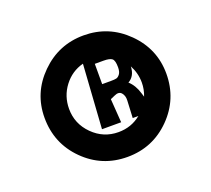

<svg xmlns="http://www.w3.org/2000/svg" viewBox="-83 -1194 704 640"><g transform="rotate(-20 269.0 -873.5)"><path d="M485 -875Q485 -785 422 -721.5Q359 -658 269 -658Q179 -658 116 -721Q53 -784 53 -875Q53 -963 116.5 -1026Q180 -1089 269 -1089Q358 -1089 421.5 -1026Q485 -963 485 -875ZM140 -875Q140 -822 178 -784Q216 -746 269 -746Q315 -746 349 -774H329L332 -835Q333 -852 324 -862.5Q315 -873 298 -865L282 -858L288 -774H220L235 -1001Q193 -990 166.5 -955Q140 -920 140 -875ZM341 -950Q341 -974 333 -980.5Q325 -987 303 -987H272V-915H303Q316 -915 322.5 -916.5Q329 -918 335 -926Q341 -934 341 -950ZM389 -828Q398 -851 398 -875Q398 -908 382 -938Q381 -904 356 -890Q376 -872 385 -841Z"/></g></svg>

Font: OpenDyslexic
Style: Bold
Weight: 800
Designer: Abbie Gonzalez
Version: Version 0.920;hotconv 1.0.109;makeotfexe 2.5.65596